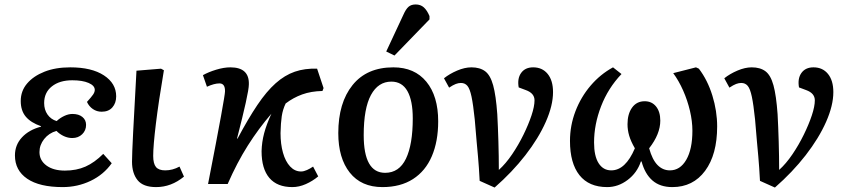

<svg xmlns="http://www.w3.org/2000/svg" viewBox="-20 -825 3808 861"><path d="M261 14Q157 14 102 -23.5Q47 -61 47 -128Q47 -175 78.5 -209Q110 -243 164 -257V-259Q118 -275 95.5 -302Q73 -329 73 -372Q73 -417 101.5 -450.5Q130 -484 179.5 -503.5Q229 -523 295 -523Q391 -523 446 -487Q501 -451 501 -393Q501 -363 484 -343.5Q467 -324 436 -324Q414 -324 396.5 -336Q379 -348 370 -368Q390 -390 397.5 -401Q405 -412 405 -422Q405 -441 377.5 -453Q350 -465 304 -465Q247 -465 212.5 -437.5Q178 -410 178 -363Q178 -333 193 -311.5Q208 -290 234 -282Q249 -296 268 -305Q287 -314 305 -314Q333 -314 349.5 -300.5Q366 -287 366 -265Q366 -240 348.5 -223Q331 -206 304 -206Q285 -206 266.5 -214.5Q248 -223 233 -238Q199 -228 178 -201.5Q157 -175 157 -143Q157 -106 188 -83Q219 -60 271 -60Q323 -60 363.5 -78Q404 -96 443 -135L481 -93Q445 -42 386.5 -14Q328 14 261 14Z M680 14Q622 14 597 -17Q572 -48 572 -100Q572 -131 577 -230.5Q582 -330 592 -508L702 -517L715 -510Q691 -368 679 -269.5Q667 -171 667 -126Q667 -91 679.5 -76Q692 -61 721 -61Q754 -61 785 -78L805 -33Q748 14 680 14Z M1291 14Q1223 14 1188 -27Q1153 -68 1153 -147Q1154 -188 1164.5 -227.5Q1175 -267 1197 -315Q1140 -249 1091.5 -172.5Q1043 -96 1001 0H913Q953 -205 971 -304Q989 -403 989 -415Q990 -451 964 -451Q941 -451 908 -436L890 -488Q915 -502 949.5 -512.5Q984 -523 1013 -523Q1098 -523 1096 -447Q1096 -427 1082 -364Q1068 -301 1043 -204L1045 -203Q1093 -293 1134 -354Q1175 -415 1216 -451.5Q1257 -488 1302 -503.5Q1347 -519 1402 -517L1431 -430L1426 -417Q1375 -416 1335 -401.5Q1295 -387 1261 -361Q1248 -334 1243.5 -304Q1239 -274 1238 -228Q1238 -179 1249 -140Q1260 -101 1281 -78.5Q1302 -56 1330 -56Q1342 -56 1356.5 -62.5Q1371 -69 1384 -78L1407 -34Q1382 -13 1351.5 0.5Q1321 14 1291 14Z M1695 14Q1600 14 1548.5 -51Q1497 -116 1497 -228Q1497 -364 1561 -443.5Q1625 -523 1744 -523Q1839 -523 1892 -458.5Q1945 -394 1945 -281Q1945 -191 1916.5 -124.5Q1888 -58 1832 -22Q1776 14 1695 14ZM1707 -50Q1770 -50 1800.5 -113.5Q1831 -177 1831 -294Q1831 -374 1807 -416.5Q1783 -459 1735 -459Q1676 -459 1643.5 -399Q1611 -339 1611 -219Q1611 -50 1707 -50ZM1749 -576 1712 -594 1789 -759Q1800 -784 1812 -794.5Q1824 -805 1844 -805Q1866 -805 1880.5 -792Q1895 -779 1906 -753V-738Z M2198 16 2131 -14Q2129 -48 2127.5 -72.5Q2126 -97 2123.5 -123.5Q2121 -150 2117.5 -189Q2114 -228 2109 -289Q2102 -356 2094.5 -391.5Q2087 -427 2076 -440Q2065 -453 2047 -453Q2036 -453 2024 -448.5Q2012 -444 1994 -432L1971 -474Q1996 -494 2030 -508.5Q2064 -523 2094 -523Q2132 -523 2155.5 -505.5Q2179 -488 2191.5 -442.5Q2204 -397 2210 -313Q2213 -258 2215 -190.5Q2217 -123 2217 -63Q2248 -91 2276.5 -133Q2305 -175 2327.5 -221Q2350 -267 2363.5 -307.5Q2377 -348 2377 -375Q2377 -407 2338 -421L2306 -433Q2299 -473 2317 -498Q2335 -523 2371 -523Q2412 -523 2436 -493.5Q2460 -464 2460 -412Q2460 -352 2427.5 -278.5Q2395 -205 2336 -129Q2277 -53 2198 16Z M2703 14Q2621 14 2578.5 -39.5Q2536 -93 2536 -193Q2536 -262 2560.5 -326Q2585 -390 2628.5 -441Q2672 -492 2729 -523L2767 -493Q2707 -430 2675.5 -348.5Q2644 -267 2644 -186Q2644 -125 2664.5 -93Q2685 -61 2721 -61Q2785 -61 2827 -160Q2809 -191 2801.5 -216.5Q2794 -242 2794 -268Q2794 -314 2814.5 -342.5Q2835 -371 2871 -371Q2903 -371 2922 -347.5Q2941 -324 2941 -284Q2941 -224 2891 -160Q2905 -109 2928.5 -85Q2952 -61 2984 -61Q3030 -61 3057.5 -108.5Q3085 -156 3085 -239Q3085 -281 3074 -328Q3063 -375 3043.5 -419Q3024 -463 2999 -497L3101 -523L3114 -517Q3153 -466 3174.5 -396.5Q3196 -327 3196 -258Q3196 -132 3142 -59Q3088 14 2995 14Q2940 14 2906 -15.5Q2872 -45 2857 -101H2854Q2837 -50 2794.5 -18Q2752 14 2703 14Z M3455 16 3388 -14Q3386 -48 3384.5 -72.5Q3383 -97 3380.5 -123.5Q3378 -150 3374.5 -189Q3371 -228 3366 -289Q3359 -356 3351.5 -391.5Q3344 -427 3333 -440Q3322 -453 3304 -453Q3293 -453 3281 -448.5Q3269 -444 3251 -432L3228 -474Q3253 -494 3287 -508.5Q3321 -523 3351 -523Q3389 -523 3412.5 -505.5Q3436 -488 3448.5 -442.5Q3461 -397 3467 -313Q3470 -258 3472 -190.5Q3474 -123 3474 -63Q3505 -91 3533.5 -133Q3562 -175 3584.5 -221Q3607 -267 3620.5 -307.5Q3634 -348 3634 -375Q3634 -407 3595 -421L3563 -433Q3556 -473 3574 -498Q3592 -523 3628 -523Q3669 -523 3693 -493.5Q3717 -464 3717 -412Q3717 -352 3684.5 -278.5Q3652 -205 3593 -129Q3534 -53 3455 16Z"/></svg>

Font: Literata 12pt Medium
Style: Italic
Weight: 500
Italic angle: -2°
Designer: Latin by Veronika Burian and Jose Scaglione. Greek by Irene Vlachou. Cyrillic by Vera Evstafieva
Foundry: TypeTogether
Version: Version 3.002